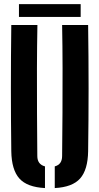

<svg xmlns="http://www.w3.org/2000/svg" viewBox="-20 -924 493 952"><path d="M36 -174Q32 -487 36 -800H165.5Q163.5 -696.5 163.2 -585.8Q163 -475 163.5 -364.5Q164 -254 165 -150.5Q165 -109 203 -99V8.5Q114.5 4 76 -39Q37.5 -82 36 -174ZM251.5 8.5V-99Q288 -108.5 288 -150.5Q289 -254 289.8 -364.5Q290.5 -475 290.2 -585.8Q290 -696.5 288 -800H417Q421.5 -487 417 -174Q415.5 -82 377.2 -39Q339 4 251.5 8.5ZM74 -903.5H380V-840H74Z"/></svg>

Font: Big Shoulders Stencil Display ExtraBold
Style: Regular
Weight: 800
Designer: Patric King
Foundry: XO Type Co
Version: Version 1.000